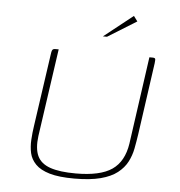

<svg xmlns="http://www.w3.org/2000/svg" viewBox="-47 -650 654 698"><g transform="rotate(5 280.0 -301.0)"><path d="M467 -178Q463 -151 458 -125Q453 -99 441 -76Q429 -53 406 -35Q383 -17 345 -7Q307 3 249 3Q193 3 159 -7Q125 -17 107.5 -35Q90 -53 85 -75.5Q80 -98 81.5 -124Q83 -150 87 -176L125 -440Q126 -448 127.5 -452.5Q129 -457 132 -458.5Q135 -460 140 -460H152L106 -140Q100 -94 112.5 -67Q125 -40 159.5 -28Q194 -16 253 -16Q342 -16 385 -45.5Q428 -75 438 -141L483 -460H494Q500 -460 502.5 -458.5Q505 -457 505 -452.5Q505 -448 504 -440ZM308 -521 414 -605 428 -586 323 -521Z"/></g></svg>

Font: Genos Thin
Style: Italic
Weight: 100
Italic angle: -8°
Designer: Robert E. Leuschke
Foundry: Robert E. Leuschke
Version: Version 1.010